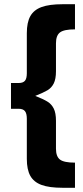

<svg xmlns="http://www.w3.org/2000/svg" viewBox="-20 -763 395 909"><path d="M147 -309Q185 -294 204.5 -282Q224 -270 234.5 -249Q245 -228 245 -191V-59Q245 -22 264 -7.5Q283 7 335 7V126H276Q213 126 176.5 112.5Q140 99 123.5 69.5Q107 40 107 -11V-201Q107 -226 98 -237Q89 -248 68 -248H32V-370H68Q89 -370 98 -380.5Q107 -391 107 -416V-606Q107 -657 123.5 -686.5Q140 -716 176.5 -729.5Q213 -743 276 -743H335V-624Q283 -624 264 -609.5Q245 -595 245 -558V-426Q245 -389 234.5 -368Q224 -347 204.5 -335.5Q185 -324 147 -309Z"/></svg>

Font: Argentum Sans SemiBold
Style: Regular
Weight: 600
Designer: Julieta Ulanovsky (Modified by Cristiano Sobral)
Foundry: Julieta Ulanovsky
Version: Version 5.001;November 22, 2018;FontCreator 11.5.0.2425 64-b